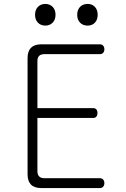

<svg xmlns="http://www.w3.org/2000/svg" viewBox="-20 -955 640 975"><path d="M170 -406H453Q464 -406 469.5 -399Q475 -392 475 -381Q475 -370 469.5 -363Q464 -356 453 -356H170V-85Q170 -68 179 -59Q188 -50 205 -50H487Q498 -50 504 -43Q510 -36 510 -25Q510 -14 504 -7Q498 0 487 0H190Q155 0 137.5 -17.5Q120 -35 120 -70V-660Q120 -695 137.5 -712.5Q155 -730 190 -730H487Q498 -730 504 -723Q510 -716 510 -705Q510 -694 504 -687Q498 -680 487 -680H205Q188 -680 179 -671.5Q170 -663 170 -645ZM425 -825Q401 -825 386.5 -840Q372 -855 372 -880Q372 -905 386.5 -920Q401 -935 425 -935Q448 -935 462 -920Q476 -905 476 -880Q476 -855 462 -840Q448 -825 425 -825ZM210 -825Q187 -825 172.5 -840Q158 -855 158 -880Q158 -905 172.5 -920Q187 -935 210 -935Q233 -935 247.5 -920Q262 -905 262 -880Q262 -855 247.5 -840Q233 -825 210 -825Z"/></svg>

Font: Maple Mono Thin
Style: Regular
Weight: 250
Monospace: yes
Designer: subframe7536
Version: Version 7.000